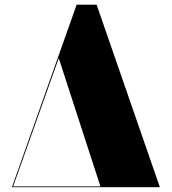

<svg xmlns="http://www.w3.org/2000/svg" viewBox="-20 -784 720 804"><path d="M384.5 -764.5H301L30 0H649.5ZM226 -540.5 400.5 -3.5H35Z"/></svg>

Font: Bodoni* 48pt Fatface
Style: Regular
Weight: 900
Version: Version 2.3